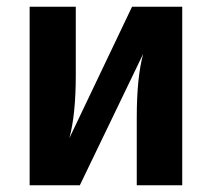

<svg xmlns="http://www.w3.org/2000/svg" viewBox="-20 -550 630 570"><path d="M521 -530V0H386V-201Q386 -320 405 -390L217 0H68V-530H205V-327Q205 -210 186 -140L372 -530Z"/></svg>

Font: FiraGO SemiBold
Style: Regular
Weight: 600
Designer: bBox Type
Foundry: bBox Type GmbH
Version: Version 1.001;PS 001.001;hotconv 1.0.88;makeotf.lib2.5.64775